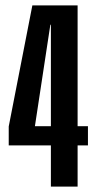

<svg xmlns="http://www.w3.org/2000/svg" viewBox="-20 -695 365 715"><path d="M169.5 0H269V-153.5H307.5V-225H269V-675H100.5L12.5 -224V-153.5H169.5ZM110 -225 167.5 -603H169.5V-225Z"/></svg>

Font: Anybody ExtraCondensed Medium
Style: Regular
Weight: 500
Width: 2
Version: Version 1.113;gftools[0.9.25]